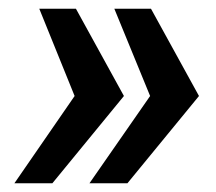

<svg xmlns="http://www.w3.org/2000/svg" viewBox="-20 -546 496 440"><path d="M185 -126 324 -326 242 -526H326L436 -326L272 -126ZM13 -126 151 -326 70 -526H154L264 -326L100 -126Z"/></svg>

Font: Archivo Narrow SemiBold
Style: Italic
Weight: 600
Italic angle: -8°
Designer: Hector Gatti
Foundry: Omnibus-Type
Version: Version 3.002